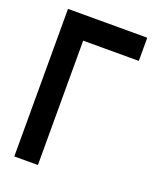

<svg xmlns="http://www.w3.org/2000/svg" viewBox="-132 -778 695 856"><g transform="rotate(20 215.0 -350.0)"><path d="M41 0H153V-590H417V-700H41Z"/></g></svg>

Font: Advent Pro Expanded
Style: Bold
Weight: 700
Width: 7
Designer: VivaRado, Andreas Kalpakidis
Foundry: VivaRado, Andreas Kalpakidis
Version: Version 3.000